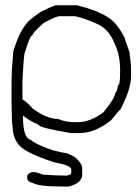

<svg xmlns="http://www.w3.org/2000/svg" viewBox="-20 -512 528 722"><path d="M193.4 -492.2H269.5Q384.3 -463.9 418 -418Q433.1 -400.4 449.2 -369.1Q449.2 -364.7 466.8 -316.4Q472.7 -274.4 472.7 -250V-224.6Q472.7 -177.7 433.6 -101.6Q431.6 -101.6 396.5 -58.6Q336.4 -11.7 279.3 -11.7H246.1Q125 -31.7 125 -43Q86.9 -59.6 66.4 -78.1V-74.2Q66.4 7.8 95.7 13.7Q106 23.9 136.7 37.1Q177.2 56.2 232.4 64.5Q261.2 76.7 269.5 85.9Q289.1 106.4 289.1 119.1V144.5Q289.1 176.3 238.3 189.5H220.7Q122.6 189.5 103.5 175.8Q82 172.4 82 154.3Q82 138.7 103.5 134.8Q117.2 134.8 140.6 144.5Q193.4 148.4 230.5 148.4Q248 144.5 248 138.7V125Q248 109.9 181.6 97.7Q65.4 59.6 46.9 27.3Q27.3 1.5 27.3 -39.1Q24.4 -39.1 23.4 -127V-193.4Q23.4 -251.5 29.3 -304.7V-316.4Q51.3 -390.6 80.1 -423.8Q85.4 -433.6 128.9 -464.8Q180.7 -492.2 193.4 -492.2ZM64.5 -136.7Q73.2 -136.7 103.5 -103.5Q156.7 -64.5 199.2 -64.5Q226.6 -52.7 257.8 -52.7H273.4Q319.3 -52.7 369.1 -89.8Q412.6 -142.6 414.1 -164.1Q419.4 -164.1 423.8 -191.4Q431.6 -191.4 431.6 -238.3V-250Q431.6 -303.7 412.1 -345.7Q390.1 -402.3 345.7 -421.9Q296.4 -443.8 261.7 -451.2H205.1Q190.4 -451.2 144.5 -425.8Q103 -389.6 101.6 -378.9Q92.8 -378.9 74.2 -316.4Q69.8 -316.4 64.5 -209Z"/></svg>

Font: CEF Fonts CJK
Style: Regular
Weight: 400
Designer: PartyBoss (派对大魔王)
Version: Release 2.25